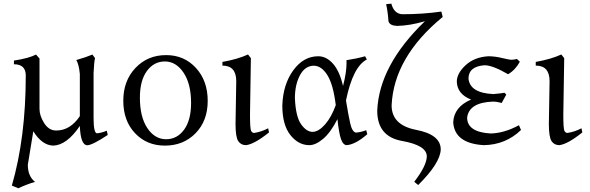

<svg xmlns="http://www.w3.org/2000/svg" viewBox="-20 -782 3210 1044"><path d="M79.6 241.7 44.4 227.1Q120.1 -33.7 120.1 -371.6Q120.1 -432.6 55.7 -432.6V-452.6Q138.2 -465.3 175.8 -485.4L194.8 -463.9V-189.5Q194.8 -152.8 220.2 -112.5Q245.6 -72.3 285.6 -72.3Q361.8 -72.3 414.1 -150.4V-379.9Q409.2 -431.2 395 -455.6Q448.2 -470.7 482.4 -485.4L496.6 -466.3Q491.2 -440.9 488.8 -385.3V-140.6Q488.8 -57.1 507.8 -57.1Q533.2 -59.6 560.5 -71.3L565.9 -48.3Q482.9 6.8 455.1 7.8Q418 7.8 414.1 -97.2Q343.3 7.3 269.5 9.8Q208 7.8 161.1 -68.4L131.3 113.8Q131.3 176.3 170.4 207Q127.9 219.2 79.6 241.7Z M883.3 -24.9Q942.9 -24.9 981 -76.9Q1019 -128.9 1019 -221.7Q1019 -326.2 978 -387Q937 -447.8 876.5 -447.8Q816.9 -447.8 778.8 -396Q740.7 -344.2 740.7 -251Q740.7 -146 781.2 -85.4Q821.8 -24.9 883.3 -24.9ZM876.5 9.8Q778.3 9.8 714.4 -57.6Q650.4 -125 650.4 -234.4Q650.4 -342.8 716.6 -412.6Q782.7 -482.4 883.3 -482.4Q981.4 -482.4 1045.4 -412.6Q1109.4 -342.8 1109.4 -233.4Q1109.4 -125 1043.5 -57.6Q977.5 9.8 876.5 9.8Z M1317.9 7.3Q1290.5 7.3 1275.6 -14.4Q1260.7 -36.1 1260.7 -108.9L1264.6 -340.8Q1264.6 -425.3 1189.5 -425.3V-445.3Q1272.5 -460 1328.6 -485.8L1344.2 -465.8L1339.4 -158.7Q1339.4 -81.5 1345.5 -70.3Q1351.6 -59.1 1361.8 -59.1Q1402.8 -65.4 1438 -84.5L1442.9 -62Q1363.8 1.5 1317.9 7.3Z M1680.2 -64.9Q1712.9 -65.9 1747.6 -105.5Q1782.2 -145 1805.7 -210.4Q1792.5 -320.8 1760.5 -372.8Q1728.5 -424.8 1685.1 -424.8Q1637.7 -423.3 1610.6 -372.1Q1583.5 -320.8 1583.5 -248Q1587.9 -147.9 1617.2 -106.4Q1646.5 -64.9 1680.2 -64.9ZM1866.2 7.3Q1845.7 7.3 1834.2 -25.4Q1822.8 -58.1 1814.9 -134.3Q1777.8 -61.5 1737.1 -27.1Q1696.3 7.3 1662.1 7.3Q1602.5 7.3 1558.8 -47.9Q1515.1 -103 1515.1 -208.5Q1519 -323.2 1574.7 -399.7Q1630.4 -476.1 1710.4 -476.1Q1754.9 -476.1 1790.8 -435.5Q1826.7 -395 1845.2 -314.5Q1864.3 -387.7 1864.3 -439.5L1863.8 -454.6Q1920.4 -463.4 1965.3 -476.1L1974.6 -458.5Q1898.9 -419.4 1861.3 -235.8Q1873.5 -160.2 1884 -112.5Q1894.5 -64.9 1915 -61Q1943.8 -63 1971.2 -74.2L1977.1 -52.2Q1914.6 2.4 1866.2 7.3Z M2253.9 224.1 2232.4 206.5Q2299.8 119.1 2300.8 68.4Q2300.8 8.3 2166 -15.6Q2031.2 -39.6 2031.2 -180.2Q2041.5 -426.8 2290.5 -666.5Q2208.5 -642.6 2138.7 -641.1Q2099.6 -642.6 2092.3 -666Q2088.9 -718.3 2079.6 -759.3L2107.9 -762.2Q2122.1 -708 2166.5 -704.6Q2280.3 -704.6 2379.9 -719.2L2387.2 -689.9Q2121.6 -471.7 2109.4 -209Q2109.4 -101.6 2242.9 -75.9Q2376.5 -50.3 2376.5 30.8Q2374 105 2253.9 224.1Z M2610.4 7.3Q2451.7 -2.4 2444.3 -116.7Q2448.2 -200.7 2541.5 -240.7Q2466.3 -270 2463.9 -337.9Q2463.9 -382.8 2511.2 -427Q2558.6 -471.2 2634.8 -476.1Q2670.9 -476.1 2710 -466.6Q2749 -457 2762.7 -457Q2778.8 -458 2791 -461.4L2806.6 -446.3Q2782.7 -401.9 2742.7 -378.4Q2658.7 -427.2 2614.7 -427.2Q2527.8 -420.9 2527.3 -354.5Q2535.6 -276.4 2662.1 -270.5Q2708.5 -274.4 2723.1 -277.8L2732.9 -267.6L2708 -222.2Q2682.1 -229.5 2660.6 -229.5Q2530.8 -225.1 2520 -142.6Q2520.5 -63.5 2647.9 -56.2Q2721.2 -57.6 2801.8 -101.1L2813 -75.2Q2729.5 5.4 2610.4 7.3Z M3021.5 7.3Q2994.1 7.3 2979.2 -14.4Q2964.4 -36.1 2964.4 -108.9L2968.3 -340.8Q2968.3 -425.3 2893.1 -425.3V-445.3Q2976.1 -460 3032.2 -485.8L3047.9 -465.8L3043 -158.7Q3043 -81.5 3049.1 -70.3Q3055.2 -59.1 3065.4 -59.1Q3106.4 -65.4 3141.6 -84.5L3146.5 -62Q3067.4 1.5 3021.5 7.3Z"/></svg>

Font: Almanac
Style: Regular
Weight: 400
Designer: Eden's Almanac
Version: Version 3.501;March 28, 2021;FontCreator 13.0.0.2683 64-bit